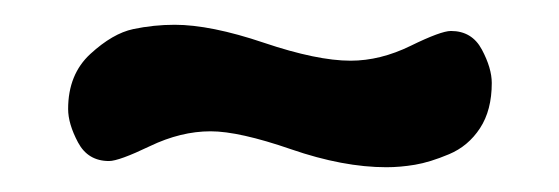

<svg xmlns="http://www.w3.org/2000/svg" viewBox="-20 -334 451 155"><path d="M150 -228Q126 -228 101 -216Q76 -204 68 -204Q51 -204 43 -219Q35 -234 35 -246Q35 -274 53 -290.5Q71 -307 87.5 -310.5Q104 -314 121 -314Q150 -314 193 -299.5Q236 -285 263 -285Q287 -285 311.5 -297Q336 -309 344 -309Q361 -309 369 -294Q377 -279 377 -267Q377 -245 367.5 -230.5Q358 -216 342.5 -209.5Q327 -203 315 -201Q303 -199 292 -199Q257 -199 215 -213.5Q173 -228 150 -228Z"/></svg>

Font: Dosis
Style: Bold
Weight: 700
Designer: Edgar Tolentino, Pablo Impallari, Igino Marini
Foundry: Edgar Tolentino, Pablo Impallari, Igino Marini
Version: Version 1.007